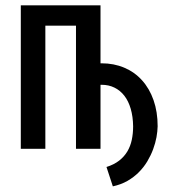

<svg xmlns="http://www.w3.org/2000/svg" viewBox="-20 -548 640 707"><path d="M350.1 -314.9H354Q399.4 -314.9 437.5 -298.8Q475.6 -282.7 502.9 -252.4Q530.3 -222.2 545.4 -179.2Q560.5 -136.2 560.5 -83Q560.1 -64.5 556.2 -42.7Q552.2 -21 543.9 1.5Q535.6 23.9 522.7 45.7Q509.8 67.4 491.5 85.9Q473.1 104.5 449.2 118.2Q425.3 131.8 395.5 138.2L372.1 66.9Q399.9 58.1 418.7 43.5Q437.5 28.8 449 9.5Q460.4 -9.8 465.3 -33.2Q470.2 -56.6 470.2 -83Q469.7 -118.7 461.4 -147.2Q453.1 -175.8 438 -195.3Q422.9 -214.8 401.6 -225.3Q380.4 -235.8 354 -235.8H350.1V0H259.8V-453.6H147V0H56.6V-528.3H350.1Z"/></svg>

Font: Roboto Mono
Style: Regular
Weight: 400
Designer: Google
Version: Version 2.000985; 2015; ttfautohint (v1.3)